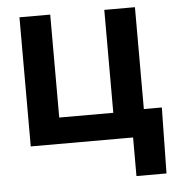

<svg xmlns="http://www.w3.org/2000/svg" viewBox="-50 -569 718 774"><g transform="rotate(-5 309.0 -182.5)"><path d="M57.1 0V-522.5H181.6V-106H400.4V-522.5H524.4V0ZM471.2 156.2V0H431.2V-110.4H597.2L592.8 156.2Z"/></g></svg>

Font: Inter 28pt SemiBold
Style: Regular
Weight: 600
Designer: Rasmus Andersson
Foundry: rsms
Version: Version 4.001;git-66647c0bb